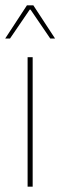

<svg xmlns="http://www.w3.org/2000/svg" viewBox="-20 -700 227 720"><path d="M102.5 0H83.5V-485.5H102.5ZM-0.5 -555.5 81 -680H105L186.5 -555.5H168.5L94.5 -664H91.5L17.5 -555.5H-0.5Z"/></svg>

Font: Anek Malayalam Thin
Style: Regular
Weight: 250
Version: Version 1.003